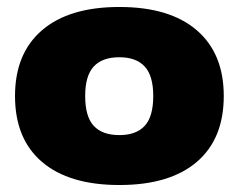

<svg xmlns="http://www.w3.org/2000/svg" viewBox="-20 -515 684 550"><path d="M23 -240Q23 -362 100.5 -428.5Q178 -495 322 -495Q466 -495 543.5 -428.5Q621 -362 621 -240Q621 -117 543.5 -51Q466 15 322 15Q178 15 100.5 -51Q23 -117 23 -240ZM419 -240Q419 -298 394.5 -324.5Q370 -351 322 -351Q273 -351 248.5 -324.5Q224 -298 224 -240Q224 -181 248.5 -154.5Q273 -128 322 -128Q370 -128 394.5 -154.5Q419 -181 419 -240Z"/></svg>

Font: Mitr SemiBold
Style: Regular
Weight: 600
Designer: Thanarat Vachiruckul
Foundry: Cadson Demak
Version: Version 1.002